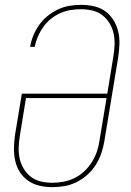

<svg xmlns="http://www.w3.org/2000/svg" viewBox="-20 -763 540 791"><path d="M196 8Q168 8 142.5 2Q117 -4 96 -18.5Q75 -33 61.5 -54.5Q48 -76 42.5 -101.5Q37 -127 37.5 -154Q38 -181 42 -208L70 -377H422L447 -530Q451 -554 452 -578Q453 -602 448 -625Q443 -648 431 -667.5Q419 -687 401.5 -700.5Q384 -714 361 -719.5Q338 -725 313 -725Q292 -725 270.5 -721.5Q249 -718 228.5 -709Q208 -700 189.5 -685Q171 -670 158 -651.5Q145 -633 136 -612Q127 -591 123 -570H104Q108 -594 117.5 -617Q127 -640 141.5 -660.5Q156 -681 176.5 -697.5Q197 -714 219.5 -724.5Q242 -735 266.5 -739Q291 -743 315 -743Q342 -743 368 -737Q394 -731 414 -716.5Q434 -702 447.5 -680Q461 -658 467 -633Q473 -608 472 -581Q471 -554 467 -527L410 -182Q406 -157 397.5 -132Q389 -107 375 -84.5Q361 -62 340.5 -43.5Q320 -25 296 -13Q272 -1 246.5 3.5Q221 8 196 8ZM196 -10Q219 -10 242.5 -14.5Q266 -19 288 -30Q310 -41 328 -58Q346 -75 359 -96Q372 -117 379.5 -139.5Q387 -162 390 -185L419 -359H87L62 -205Q58 -181 57 -157Q56 -133 61 -110Q66 -87 78 -67.5Q90 -48 107.5 -34.5Q125 -21 148 -15.5Q171 -10 196 -10Z"/></svg>

Font: Iosevka Thin
Style: Italic
Weight: 100
Italic angle: -9°
Monospace: yes
Designer: Belleve Invis
Foundry: Belleve Invis
Version: Version 32.5.0; ttfautohint (v1.8.4)